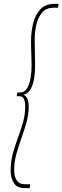

<svg xmlns="http://www.w3.org/2000/svg" viewBox="-20 -760 322 990"><path d="M35 120Q35 72 46.5 30.5Q58 -11 72.5 -49.5Q87 -88 98.5 -128.5Q110 -169 110 -214Q110 -234 103.5 -249Q97 -264 78 -264H66L69 -283H83Q107 -283 120 -305.5Q133 -328 138 -360.5Q143 -393 143 -423Q143 -450 141.5 -478.5Q140 -507 140 -549Q140 -594 150.5 -638Q161 -682 187 -711Q213 -740 260 -740H282L279 -720H256Q218 -720 197 -695Q176 -670 167.5 -632.5Q159 -595 159 -556Q159 -510 160 -480.5Q161 -451 161 -414Q161 -385 155.5 -353Q150 -321 136.5 -298Q123 -275 100 -272Q117 -265 122.5 -248Q128 -231 128 -211Q128 -169 116.5 -128.5Q105 -88 90.5 -47.5Q76 -7 64.5 34Q53 75 53 118Q53 149 66 169.5Q79 190 109 190H136L133 210H106Q68 210 51.5 184Q35 158 35 120Z"/></svg>

Font: Georama SemiCondensed Thin
Style: Italic
Weight: 100
Width: 4
Italic angle: -9°
Designer: Jean-Baptiste Levee
Foundry: Production Type
Version: Version 1.000